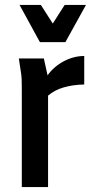

<svg xmlns="http://www.w3.org/2000/svg" viewBox="-20 -755 379 775"><path d="M56 -519H157L172 -451Q198 -487 238 -508Q278 -529 320 -529V-414Q275 -413 238 -402.5Q201 -392 174 -369V0H68V-395Q68 -416 67.5 -433.5Q67 -451 63 -473ZM327 -735 244 -585H141L59 -735H145L193 -660L241 -735Z"/></svg>

Font: Radio Canada Condensed Medium
Style: Regular
Weight: 500
Width: 3
Designer: Charles Daoud, Etienne Aubert Bonn, Alexandre Saumier Demers, Jacques Le Bailly
Foundry: Radio-Canada
Version: Version 2.104; ttfautohint (v1.8.4.7-5d5b);gftools[0.9.28.de